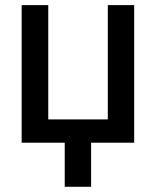

<svg xmlns="http://www.w3.org/2000/svg" viewBox="-20 -550 601 740"><path d="M497.1 0H331.1V169.9H229.5V0H63.5V-530.3H166V-89.8H395.5V-530.3H497.1Z"/></svg>

Font: Pretendard JP Medium
Style: Regular
Weight: 500
Designer: Base glyphs from Inter by Rasmus Andersson; Hangeul glyphs from Noto Sans CJK(Source Han Sans) by Jang Soo-young and Kan
Foundry: Kil Hyung-jin
Version: Version 1.309